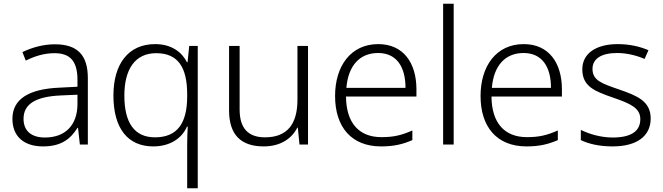

<svg xmlns="http://www.w3.org/2000/svg" viewBox="-20 -780 3577 1036"><path d="M276 -541C212 -541 151 -523 101 -499L119 -453C170 -478 219 -493 274 -493C355 -493 398 -454 398 -349V-312L301 -307C135 -300 47 -245 47 -139C47 -43 110 10 212 10C311 10 360 -30 398 -90H401L411 0H454V-358C454 -485 396 -541 276 -541ZM308 -265 398 -269V-217C397 -105 333 -38 222 -38C150 -38 107 -73 107 -139C107 -219 173 -259 308 -265Z M990 4V236H1047V-532H1001L992 -444H989C962 -498 906 -542 817 -542C671 -542 592 -433 592 -265C592 -84 672 10 807 10C900 10 963 -36 989 -97H993C991 -69 990 -24 990 4ZM816 -39C705 -39 651 -118 651 -264C651 -407 709 -493 823 -493C941 -493 990 -416 990 -271V-257C989 -116 938 -39 816 -39Z M1642 -532H1585V-242C1585 -107 1527 -39 1410 -39C1320 -39 1273 -87 1273 -189V-532H1216V-184C1216 -53 1280 10 1403 10C1494 10 1555 -33 1584 -91H1587L1596 0H1642Z M2021 -542C1873 -542 1788 -424 1788 -262C1788 -95 1876 10 2036 10C2104 10 2152 -1 2205 -24V-76C2146 -50 2104 -40 2038 -40C1916 -40 1848 -118 1847 -259H2227V-298C2227 -440 2157 -542 2021 -542ZM2020 -494C2121 -494 2168 -418 2168 -306H1849C1859 -427 1922 -494 2020 -494Z M2428 0V-760H2371V0Z M2806 -542C2658 -542 2573 -424 2573 -262C2573 -95 2661 10 2821 10C2889 10 2937 -1 2990 -24V-76C2931 -50 2889 -40 2823 -40C2701 -40 2633 -118 2632 -259H3012V-298C3012 -440 2942 -542 2806 -542ZM2805 -494C2906 -494 2953 -418 2953 -306H2634C2644 -427 2707 -494 2805 -494Z M3491 -141C3491 -235 3416 -264 3321 -297C3229 -329 3177 -345 3177 -408C3177 -464 3226 -494 3310 -494C3363 -494 3417 -480 3458 -462L3479 -509C3433 -529 3377 -542 3313 -542C3197 -542 3122 -492 3122 -406C3122 -313 3190 -287 3289 -253C3385 -220 3435 -196 3435 -137C3435 -76 3391 -38 3286 -38C3223 -38 3161 -56 3114 -79V-24C3153 -5 3211 10 3285 10C3416 10 3491 -45 3491 -141Z"/></svg>

Font: Noto Sans Ethiopic Light
Style: Regular
Weight: 300
Designer: Monotype Design Team
Foundry: Monotype Imaging Inc.
Version: Version 2.102